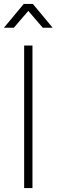

<svg xmlns="http://www.w3.org/2000/svg" viewBox="-42 -950 286 970"><path d="M122 0H80V-720H122ZM28 -810H-22L78 -930H124L224 -810H174L101 -895Z"/></svg>

Font: Manrope Variable Light
Style: Regular
Weight: 200
Designer: Mikhail Sharanda
Foundry: Mikhail Sharanda
Version: Version 4.505